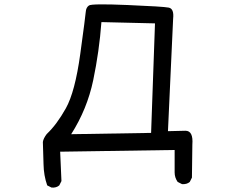

<svg xmlns="http://www.w3.org/2000/svg" viewBox="-20 -719 1040 868"><path d="M212.9 128.9 193.4 119.1Q177.7 74.2 176.8 23.4Q175.8 -27.3 173.8 -77.1Q175.8 -92.8 191.4 -113.3Q236.3 -155.3 277.8 -229.5Q319.3 -303.7 342.8 -474.6Q366.2 -645.5 367.7 -665.5Q369.1 -685.5 382.3 -694.3Q395.5 -703.1 556.6 -696.3Q717.8 -689.5 742.7 -684.6Q767.6 -679.7 762.7 -634.8L739.3 -126L818.4 -127.9Q854.5 -127.9 849.6 -65.4L847.7 84L837.9 103.5Q824.2 115.2 802.7 113.3L783.2 103.5Q769.5 84 769.5 60.5V-41L252 -33.2L257.8 99.6L248 119.1Q234.4 130.9 212.9 128.9ZM663.1 -118.2 680.7 -613.3 438.5 -619.1Q428.7 -487.3 401.4 -356.4Q374 -225.6 301.8 -112.3Z"/></svg>

Font: NaikaiFont
Style: Regular-Lite
Weight: 400
Version: Version 1.67